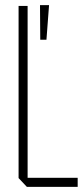

<svg xmlns="http://www.w3.org/2000/svg" viewBox="-20 -724 322 744"><path d="M84 0 52 -34V-701H87V-35H281V0ZM136 -570 135 -704H170V-703L160 -570Z"/></svg>

Font: Foldit Thin ExtraLight
Style: Regular
Weight: 250
Version: Version 1.003